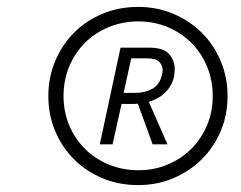

<svg xmlns="http://www.w3.org/2000/svg" viewBox="-20 -776 697 556"><path d="M380 -240Q324 -240 276.5 -260Q229 -280 194.5 -314.5Q160 -349 140 -396Q120 -443 120 -498Q120 -552 140 -599.5Q160 -647 194.5 -681.5Q229 -716 276.5 -736Q324 -756 380 -756Q435 -756 482 -736Q529 -716 564 -681.5Q599 -647 619 -599.5Q639 -552 639 -498Q639 -443 619 -396Q599 -349 564 -314.5Q529 -280 482 -260Q435 -240 380 -240ZM422 -358 379 -476Q374 -475 369 -475H332L306 -358H269L329 -638H412Q454 -638 470 -619Q486 -600 486 -576Q486 -566 484 -554Q476 -519 445 -497Q430 -487 411 -481L465 -358ZM381 -283Q426 -283 465.5 -299.5Q505 -316 534 -345Q563 -374 579.5 -413Q596 -452 596 -498Q596 -544 579.5 -583.5Q563 -623 534 -652Q505 -681 465.5 -697.5Q426 -714 381 -714Q335 -714 295 -697.5Q255 -681 226 -652Q197 -623 180.5 -583.5Q164 -544 164 -498Q164 -452 180.5 -413Q197 -374 226 -345Q255 -316 295 -299.5Q335 -283 381 -283ZM372 -507Q400 -507 421.5 -519Q443 -531 449 -560Q451 -567 451 -573Q451 -587 441 -597Q431 -607 407 -607H360L338 -507Z"/></svg>

Font: Isabella Sans
Style: Italic
Weight: 400
Italic angle: -12°
Designer: Christian Thalmann (Catharsis Fonts), Cristiano Sobral
Foundry: The Isabella Sans Project Authors
Version: Version 2.026; ttfautohint (v1.8.4.7-5d5b-dirty)